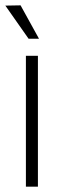

<svg xmlns="http://www.w3.org/2000/svg" viewBox="-27 -699 232 719"><path d="M115 0H70V-490H115ZM-7 -678 80 -554H119L50 -679Z"/></svg>

Font: Gemunu Libre ExtraLight ExtraLight
Style: Regular
Weight: 250
Version: Version 1.100